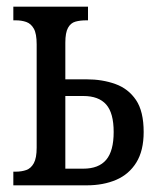

<svg xmlns="http://www.w3.org/2000/svg" viewBox="-20 -556 461 576"><path d="M20 0V-41H27Q45 -41 59 -46Q73 -51 81.5 -66.5Q90 -82 90 -113V-423Q90 -455 81.5 -470Q73 -485 59 -490Q45 -495 27 -495H20V-536H244V-495H239Q220 -495 206 -491Q192 -487 184 -472.5Q176 -458 176 -428V-318H240Q287 -318 326 -304Q365 -290 388 -256Q411 -222 411 -160Q411 -104 389 -68.5Q367 -33 328.5 -16.5Q290 0 240 0ZM176 -50H230Q276 -50 298.5 -76.5Q321 -103 321 -160Q321 -217 298.5 -242.5Q276 -268 230 -268H176Z"/></svg>

Font: Noto Serif ExtraCondensed
Style: Regular
Weight: 400
Width: 2
Designer: Monotype Design Team
Foundry: Monotype Imaging Inc.
Version: Version 2.013